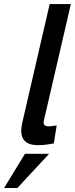

<svg xmlns="http://www.w3.org/2000/svg" viewBox="-71 -710 371 952"><path d="M117.2 9.8Q13.7 9.8 39.6 -102.1L175.3 -689.9H280.3L146.5 -111.8Q139.6 -83.5 170.9 -83.5Q180.2 -83.5 210 -87.9L195.8 1Q152.8 9.8 117.2 9.8ZM-50.8 222.2 52.7 52.7H172.4L15.1 222.2Z"/></svg>

Font: HK Grotesk SemiBold Italic
Style: Regular
Weight: 600
Italic angle: -13°
Designer: Alfredo Marco Pradil and Stefan Peev
Foundry: Hanken Design Co.
Version: Version 1.000;PS 001.000;hotconv 1.0.88;makeotf.lib2.5.64775